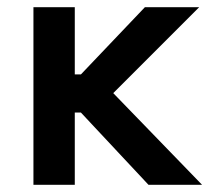

<svg xmlns="http://www.w3.org/2000/svg" viewBox="-20 -514 598 534"><path d="M73 0V-494H188V-307H205L383 -494H534L295 -255L542 0H393L205 -201H188V0Z"/></svg>

Font: Space Grotesk Light SemiBold
Style: Regular
Weight: 600
Version: Version 2.000